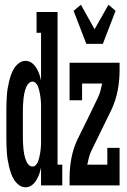

<svg xmlns="http://www.w3.org/2000/svg" viewBox="-20 -786 540 814"><path d="M88 8Q73 8 60.5 -1.5Q48 -11 40 -23.5Q32 -36 27 -50.5Q22 -65 18.5 -79.5Q15 -94 12.5 -109Q10 -124 9 -139.5Q8 -155 7.5 -170Q7 -185 7 -200V-320Q7 -335 7.5 -350Q8 -365 9 -380.5Q10 -396 12.5 -411Q15 -426 18.5 -440.5Q22 -455 27 -469.5Q32 -484 40 -496.5Q48 -509 60.5 -518.5Q73 -528 88 -528Q103 -528 114.5 -519.5Q126 -511 134 -498Q142 -485 146.5 -472Q151 -459 154 -444V-647H135V-735H224V-88H244V0H154V-76Q151 -61 146.5 -48Q142 -35 134 -22Q126 -9 114.5 -0.5Q103 8 88 8ZM118 -80Q126 -80 132 -86.5Q138 -93 141 -100.5Q144 -108 146 -116.5Q148 -125 149.5 -133Q151 -141 152 -149.5Q153 -158 153.5 -166.5Q154 -175 154 -183.5Q154 -192 154 -200V-320Q154 -328 154 -336.5Q154 -345 153.5 -353.5Q153 -362 152 -370.5Q151 -379 149.5 -387Q148 -395 146 -403.5Q144 -412 141 -419.5Q138 -427 132 -433.5Q126 -440 118 -440Q109 -440 102.5 -433.5Q96 -427 92.5 -419.5Q89 -412 86.5 -404Q84 -396 82.5 -387.5Q81 -379 80 -370.5Q79 -362 78.5 -354Q78 -346 77.5 -337.5Q77 -329 77 -320V-200Q77 -191 77.5 -182.5Q78 -174 78.5 -166Q79 -158 80 -149.5Q81 -141 82.5 -132.5Q84 -124 86.5 -116Q89 -108 92.5 -100.5Q96 -93 102.5 -86.5Q109 -80 118 -80ZM346 -600 292 -740 323 -766 381 -662 440 -766 470 -740 416 -600ZM275 0V-33Q275 -75 283 -117Q291 -159 310 -198L353 -285L395 -372Q402 -386 406 -401.5Q410 -417 413 -432H328V-361H275V-520H487V-488Q487 -445 479 -403Q471 -361 453 -322L368 -148Q361 -134 357 -118.5Q353 -103 350 -88H435V-159H487V0Z"/></svg>

Font: Iosevka Curly Slab Semibold
Style: Regular
Weight: 600
Monospace: yes
Designer: Belleve Invis
Foundry: Belleve Invis
Version: Version 22.1.2; ttfautohint (v1.8.4)